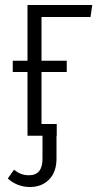

<svg xmlns="http://www.w3.org/2000/svg" viewBox="-20 -543 394 768"><path d="M146 -475V-300H247V-255H146V-47H207V0H206V91Q206 145 176.5 175Q147 205 100 205Q49 205 11 171L36 136Q50 147 64 152.5Q78 158 96 158Q150 158 150 92V0H90V-255H31V-300H90V-523H349L342 -475Z"/></svg>

Font: Fira Sans Extra Condensed Light
Style: Regular
Weight: 300
Width: 1
Designer: Carrois Corporate & Edenspiekermann AG
Foundry: Carrois Corporate GbR & Edenspiekermann AG
Version: Version 4.203